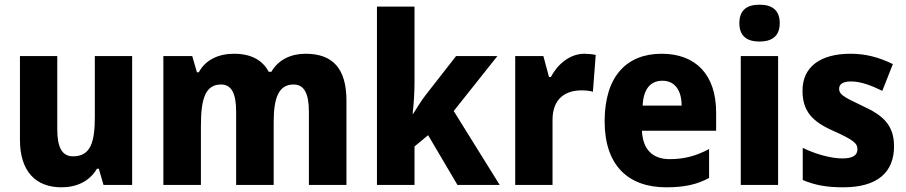

<svg xmlns="http://www.w3.org/2000/svg" viewBox="-20 -881 3862 818"><path d="M543 -642H384V-383C384 -275 366 -215 291 -215C244 -215 224 -254 224 -330V-642H65V-285C65 -149 134 -83 242 -83C306 -83 361 -108 393 -162H401L421 -93H543Z M1282 -652C1220 -652 1166 -627 1136 -575H1125C1099 -624 1051 -652 977 -652C911 -652 855 -626 827 -573H819L799 -642H676V-93H836V-345C836 -461 855 -521 922 -521C966 -521 986 -483 986 -406V-93H1146V-361C1146 -466 1168 -521 1231 -521C1275 -521 1296 -484 1296 -405V-93H1456V-452C1456 -590 1397 -652 1282 -652Z M1746 -533V-853H1586V-93H1746V-257L1804 -305L1929 -93H2109L1913 -408L2099 -642H1923L1795 -478C1776 -454 1758 -424 1740 -396H1738C1743 -440 1746 -487 1746 -533Z M2470 -652C2406 -652 2354 -605 2327 -553H2319L2295 -642H2175V-93H2334V-370C2334 -463 2391 -496 2458 -496C2476 -496 2495 -494 2506 -490L2518 -647C2504 -650 2485 -652 2470 -652Z M2799 -652C2649 -652 2556 -555 2556 -364C2556 -177 2656 -83 2818 -83C2896 -83 2950 -95 3001 -123V-246C2944 -216 2895 -203 2833 -203C2758 -203 2718 -247 2715 -324H3031V-402C3031 -563 2944 -652 2799 -652ZM2802 -537C2856 -537 2884 -495 2884 -431H2718C2721 -506 2755 -537 2802 -537Z M3216 -861C3164 -861 3130 -840 3130 -782C3130 -725 3165 -704 3216 -704C3266 -704 3302 -725 3302 -782C3302 -840 3267 -861 3216 -861ZM3295 -642H3136V-93H3295Z M3789 -258C3789 -352 3737 -392 3654 -430C3569 -470 3555 -480 3555 -503C3555 -523 3572 -534 3606 -534C3647 -534 3692 -517 3739 -494L3784 -608C3722 -638 3667 -652 3603 -652C3478 -652 3399 -598 3399 -495C3399 -407 3441 -363 3529 -324C3621 -283 3633 -269 3633 -245C3633 -220 3614 -206 3569 -206C3521 -206 3455 -224 3400 -251V-114C3455 -91 3505 -83 3573 -83C3717 -83 3789 -146 3789 -258Z"/></svg>

Font: Noto Sans Kannada UI SemiCondensed ExtraBold
Style: Regular
Weight: 800
Width: 4
Designer: Jelle Bosma - Monotype Design Team
Foundry: Monotype Imaging Inc.
Version: Version 2.005